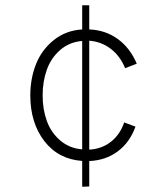

<svg xmlns="http://www.w3.org/2000/svg" viewBox="-20 -606 625 730"><path d="M292.5 104V5.9Q201.7 -0.5 148.4 -69.8Q95.2 -139.2 95.2 -243.2Q95.2 -306.6 116.5 -361.1Q137.7 -415.5 183.6 -452.9Q229.5 -490.2 292.5 -494.1V-585.9H319.3V-494.1Q380.9 -491.7 427.7 -457.8Q474.6 -423.8 500 -363.8L455.6 -346.7Q437 -393.1 401.1 -420.4Q365.2 -447.8 319.3 -451.2V-37.1Q366.7 -39.6 401.6 -66.9Q436.5 -94.2 452.1 -140.6L495.1 -124.5Q473.6 -64.5 427.5 -30.3Q381.3 3.9 319.3 6.3V103ZM292.5 -38.1V-450.2Q243.7 -446.3 208.7 -415.8Q173.8 -385.3 158 -340.8Q142.1 -296.4 142.1 -243.2Q142.1 -189.9 158.2 -145.8Q174.3 -101.6 209.2 -71.8Q244.1 -42 292.5 -38.1Z"/></svg>

Font: HK Grotesk Light Legacy
Style: Regular
Weight: 300
Designer: Alfredo Marco Pradil
Foundry: Hanken Design Co.
Version: Version 2.022;PS 002.022;hotconv 1.0.88;makeotf.lib2.5.64775